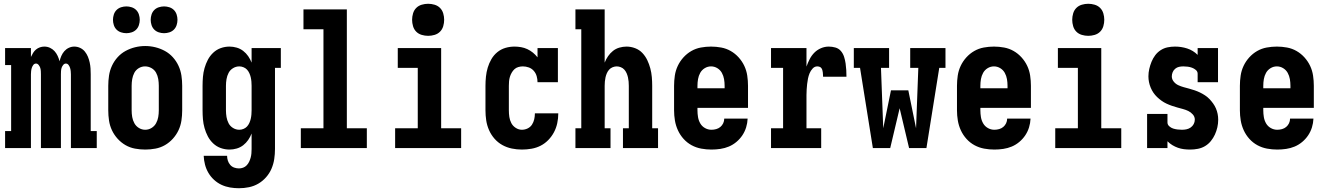

<svg xmlns="http://www.w3.org/2000/svg" viewBox="-20 -785 7040 1018"><path d="M7 0V-90H39V-440H7V-530H144V-483Q149 -494 155.5 -504.5Q162 -515 171 -522.5Q180 -530 191.5 -534Q203 -538 215 -538Q231 -538 245 -531.5Q259 -525 269 -514Q279 -503 285.5 -489Q292 -475 296 -460Q299 -474 305 -488Q311 -502 321 -513.5Q331 -525 345 -531.5Q359 -538 374 -538Q390 -538 405 -531Q420 -524 430 -511.5Q440 -499 446 -484.5Q452 -470 455.5 -454Q459 -438 460 -422.5Q461 -407 461 -391V-90H493V0H356V-391Q356 -399 355 -408Q354 -417 351.5 -425Q349 -433 343.5 -440.5Q338 -448 329 -448Q321 -448 315 -440.5Q309 -433 306.5 -425Q304 -417 303.5 -408Q303 -399 303 -391V0H197V-391Q197 -399 196.5 -408Q196 -417 193.5 -425Q191 -433 185 -440.5Q179 -448 171 -448Q162 -448 156.5 -440.5Q151 -433 148.5 -425Q146 -417 145 -408Q144 -399 144 -391V0Z M750 8Q723 8 696 3Q669 -2 645.5 -15.5Q622 -29 603.5 -49.5Q585 -70 573.5 -94.5Q562 -119 558 -146Q554 -173 554 -200V-330Q554 -357 558 -384Q562 -411 573.5 -436Q585 -461 603.5 -481.5Q622 -502 646 -515Q670 -528 696.5 -534.5Q723 -541 750 -541Q777 -541 803.5 -534.5Q830 -528 854 -515Q878 -502 896.5 -481.5Q915 -461 926.5 -436Q938 -411 942 -384Q946 -357 946 -330V-200Q946 -173 942 -146Q938 -119 926.5 -94.5Q915 -70 896.5 -49.5Q878 -29 854.5 -15.5Q831 -2 804 3Q777 8 750 8ZM750 -97Q768 -97 783.5 -106.5Q799 -116 807.5 -131.5Q816 -147 819 -164.5Q822 -182 822 -200V-330Q822 -348 819 -366Q816 -384 807.5 -399.5Q799 -415 783 -424Q767 -433 749 -433Q731 -433 715.5 -423.5Q700 -414 692 -398.5Q684 -383 681 -365.5Q678 -348 678 -330V-200Q678 -182 681 -164.5Q684 -147 692.5 -131.5Q701 -116 716.5 -106.5Q732 -97 750 -97ZM850 -609Q836 -609 822 -613.5Q808 -618 798 -628Q788 -638 783.5 -652Q779 -666 779 -680Q779 -694 783.5 -708Q788 -722 798 -732Q808 -742 822 -746.5Q836 -751 850 -751Q864 -751 878 -746.5Q892 -742 902 -732Q912 -722 916.5 -708Q921 -694 921 -680Q921 -666 916.5 -652Q912 -638 902 -628Q892 -618 878 -613.5Q864 -609 850 -609ZM650 -609Q636 -609 622 -613.5Q608 -618 598 -628Q588 -638 583.5 -652Q579 -666 579 -680Q579 -694 583.5 -708Q588 -722 598 -732Q608 -742 622 -746.5Q636 -751 650 -751Q664 -751 678 -746.5Q692 -742 702 -732Q712 -722 716.5 -708Q721 -694 721 -680Q721 -666 716.5 -652Q712 -638 702 -628Q692 -618 678 -613.5Q664 -609 650 -609Z M1247 213Q1223 213 1199.5 209Q1176 205 1154.5 195Q1133 185 1115 168.5Q1097 152 1085 131.5Q1073 111 1067 88Q1061 65 1060 41H1184Q1184 54 1188 66.5Q1192 79 1200.5 89Q1209 99 1221.5 103.5Q1234 108 1247 108Q1258 108 1269 104Q1280 100 1288 91.5Q1296 83 1301 72.5Q1306 62 1309 51Q1312 40 1313 28.5Q1314 17 1314 5V-77Q1307 -59 1296 -43Q1285 -27 1269.5 -15Q1254 -3 1235 2.5Q1216 8 1197 8Q1173 8 1150.5 0Q1128 -8 1110.5 -24.5Q1093 -41 1082 -62Q1071 -83 1064.5 -106Q1058 -129 1056 -152.5Q1054 -176 1054 -200V-330Q1054 -354 1056 -377.5Q1058 -401 1064.5 -424Q1071 -447 1082 -468Q1093 -489 1110.5 -505.5Q1128 -522 1150.5 -530Q1173 -538 1197 -538Q1216 -538 1235 -532.5Q1254 -527 1269.5 -515Q1285 -503 1296 -487Q1307 -471 1314 -453V-530H1469V-425H1438V5Q1438 32 1434 58.5Q1430 85 1419.5 109.5Q1409 134 1391 154.5Q1373 175 1350 188.5Q1327 202 1300.5 207.5Q1274 213 1247 213ZM1249 -97Q1260 -97 1271 -101.5Q1282 -106 1289.5 -114Q1297 -122 1302 -133Q1307 -144 1309.5 -155Q1312 -166 1313 -177.5Q1314 -189 1314 -200V-330Q1314 -341 1313 -352.5Q1312 -364 1309.5 -375Q1307 -386 1302 -397Q1297 -408 1289.5 -416Q1282 -424 1271 -428.5Q1260 -433 1249 -433Q1231 -433 1215.5 -423.5Q1200 -414 1192 -398.5Q1184 -383 1181 -365.5Q1178 -348 1178 -330V-200Q1178 -182 1181 -164.5Q1184 -147 1192 -131.5Q1200 -116 1215.5 -106.5Q1231 -97 1249 -97Z M1575 0V-105H1695V-630H1589V-735H1819V-105H1925V0Z M2075 0V-105H2195V-425H2089V-530H2319V-105H2425V0ZM2250 -595Q2233 -595 2216 -600Q2199 -605 2187 -617Q2175 -629 2170 -646Q2165 -663 2165 -680Q2165 -697 2170 -714Q2175 -731 2187 -743Q2199 -755 2216 -760Q2233 -765 2250 -765Q2267 -765 2284 -760Q2301 -755 2313 -743Q2325 -731 2330 -714Q2335 -697 2335 -680Q2335 -663 2330 -646Q2325 -629 2313 -617Q2301 -605 2284 -600Q2267 -595 2250 -595Z M2747 8Q2720 8 2693.5 2.5Q2667 -3 2643.5 -16Q2620 -29 2602 -49.5Q2584 -70 2573 -95Q2562 -120 2558 -146.5Q2554 -173 2554 -200V-330Q2554 -354 2556.5 -378.5Q2559 -403 2566 -426.5Q2573 -450 2585.5 -471.5Q2598 -493 2617 -508.5Q2636 -524 2659.5 -531Q2683 -538 2708 -538Q2725 -538 2742.5 -535Q2760 -532 2776 -524.5Q2792 -517 2805.5 -506Q2819 -495 2830 -481V-530H2938V-349H2830Q2830 -365 2825.5 -381Q2821 -397 2810 -409.5Q2799 -422 2783.5 -427.5Q2768 -433 2752 -433Q2740 -433 2728 -429.5Q2716 -426 2707.5 -418Q2699 -410 2693 -399.5Q2687 -389 2683.5 -377.5Q2680 -366 2679 -354Q2678 -342 2678 -330V-200Q2678 -182 2680.5 -165Q2683 -148 2691 -132.5Q2699 -117 2714.5 -107Q2730 -97 2747 -97Q2763 -97 2777.5 -104Q2792 -111 2800.5 -124Q2809 -137 2812.5 -152.5Q2816 -168 2816 -183Q2816 -183 2816 -183.5Q2816 -184 2816 -184H2940Q2940 -184 2940 -183.5Q2940 -183 2940 -182Q2940 -157 2934.5 -131.5Q2929 -106 2917 -83.5Q2905 -61 2887 -42.5Q2869 -24 2846.5 -12.5Q2824 -1 2798.5 3.5Q2773 8 2747 8Z M3031 0V-105H3062V-630H3031V-735H3186V-453Q3193 -471 3204 -487Q3215 -503 3230 -515Q3245 -527 3264 -532.5Q3283 -538 3302 -538Q3325 -538 3347.5 -529.5Q3370 -521 3386 -504Q3402 -487 3412 -466Q3422 -445 3428 -422.5Q3434 -400 3436 -376.5Q3438 -353 3438 -330V-105H3469V0H3283V-105H3314V-330Q3314 -341 3313 -352.5Q3312 -364 3309.5 -375Q3307 -386 3302.5 -396.5Q3298 -407 3290.5 -415.5Q3283 -424 3272 -428.5Q3261 -433 3250 -433Q3239 -433 3228 -428.5Q3217 -424 3209.5 -415.5Q3202 -407 3197.5 -396.5Q3193 -386 3190.5 -375Q3188 -364 3187 -352.5Q3186 -341 3186 -330V-105H3217V0Z M3752 8Q3725 8 3698 3Q3671 -2 3647 -15Q3623 -28 3604.5 -48.5Q3586 -69 3574.5 -94Q3563 -119 3558.5 -146Q3554 -173 3554 -200V-330Q3554 -357 3558 -384Q3562 -411 3573.5 -435.5Q3585 -460 3603.5 -480.5Q3622 -501 3645.5 -514.5Q3669 -528 3696 -533Q3723 -538 3750 -538Q3777 -538 3804 -533Q3831 -528 3854.5 -514.5Q3878 -501 3896.5 -480.5Q3915 -460 3926.5 -435.5Q3938 -411 3942 -384Q3946 -357 3946 -330V-213H3678V-200Q3678 -182 3681 -164Q3684 -146 3693 -130.5Q3702 -115 3718 -106Q3734 -97 3752 -97Q3765 -97 3777.5 -100.5Q3790 -104 3799.5 -112Q3809 -120 3814.5 -131.5Q3820 -143 3820 -156H3944Q3943 -132 3936 -109.5Q3929 -87 3916 -67.5Q3903 -48 3884.5 -32.5Q3866 -17 3844.5 -8Q3823 1 3799.5 4.5Q3776 8 3752 8ZM3822 -317V-330Q3822 -348 3819 -365.5Q3816 -383 3807.5 -398.5Q3799 -414 3783.5 -423.5Q3768 -433 3750 -433Q3732 -433 3716.5 -423.5Q3701 -414 3692.5 -398.5Q3684 -383 3681 -365.5Q3678 -348 3678 -330V-317Z M4068 0V-105H4132V-425H4068V-530H4256V-432Q4263 -452 4273 -471.5Q4283 -491 4298 -506Q4313 -521 4333 -529.5Q4353 -538 4374 -538Q4392 -538 4409.5 -533Q4427 -528 4438.5 -514.5Q4450 -501 4455.5 -483.5Q4461 -466 4463.5 -448.5Q4466 -431 4467 -413.5Q4468 -396 4468 -378H4344Q4344 -384 4343.5 -390Q4343 -396 4342.5 -402Q4342 -408 4340 -414Q4338 -420 4334.5 -424.5Q4331 -429 4325 -431Q4319 -433 4313 -433Q4299 -433 4288.5 -421.5Q4278 -410 4272.5 -396.5Q4267 -383 4264 -368.5Q4261 -354 4259.5 -339.5Q4258 -325 4257 -310.5Q4256 -296 4256 -281V-105H4334V0Z M4608 0 4540 -425H4507V-530H4694V-425H4651L4663 -105L4704 -306H4796L4837 -105L4849 -425H4806V-530H4993V-425H4960L4892 0H4800L4750 -211L4700 0Z M5252 8Q5225 8 5198 3Q5171 -2 5147 -15Q5123 -28 5104.5 -48.5Q5086 -69 5074.5 -94Q5063 -119 5058.5 -146Q5054 -173 5054 -200V-330Q5054 -357 5058 -384Q5062 -411 5073.5 -435.5Q5085 -460 5103.5 -480.5Q5122 -501 5145.5 -514.5Q5169 -528 5196 -533Q5223 -538 5250 -538Q5277 -538 5304 -533Q5331 -528 5354.5 -514.5Q5378 -501 5396.5 -480.5Q5415 -460 5426.5 -435.5Q5438 -411 5442 -384Q5446 -357 5446 -330V-213H5178V-200Q5178 -182 5181 -164Q5184 -146 5193 -130.5Q5202 -115 5218 -106Q5234 -97 5252 -97Q5265 -97 5277.5 -100.5Q5290 -104 5299.5 -112Q5309 -120 5314.5 -131.5Q5320 -143 5320 -156H5444Q5443 -132 5436 -109.5Q5429 -87 5416 -67.5Q5403 -48 5384.5 -32.5Q5366 -17 5344.5 -8Q5323 1 5299.5 4.5Q5276 8 5252 8ZM5322 -317V-330Q5322 -348 5319 -365.5Q5316 -383 5307.5 -398.5Q5299 -414 5283.5 -423.5Q5268 -433 5250 -433Q5232 -433 5216.5 -423.5Q5201 -414 5192.5 -398.5Q5184 -383 5181 -365.5Q5178 -348 5178 -330V-317Z M5575 0V-105H5695V-425H5589V-530H5819V-105H5925V0ZM5750 -595Q5733 -595 5716 -600Q5699 -605 5687 -617Q5675 -629 5670 -646Q5665 -663 5665 -680Q5665 -697 5670 -714Q5675 -731 5687 -743Q5699 -755 5716 -760Q5733 -765 5750 -765Q5767 -765 5784 -760Q5801 -755 5813 -743Q5825 -731 5830 -714Q5835 -697 5835 -680Q5835 -663 5830 -646Q5825 -629 5813 -617Q5801 -605 5784 -600Q5767 -595 5750 -595Z M6291 8Q6274 8 6257.5 6Q6241 4 6225.5 -1.5Q6210 -7 6196 -15.5Q6182 -24 6170 -36V0H6062V-181H6170V-136Q6170 -124 6179.5 -115.5Q6189 -107 6200 -103.5Q6211 -100 6223 -98.5Q6235 -97 6247 -97Q6259 -97 6271 -99.5Q6283 -102 6293 -109Q6303 -116 6309 -127Q6315 -138 6315 -151Q6315 -166 6304.5 -178Q6294 -190 6280.5 -196.5Q6267 -203 6252 -207Q6237 -211 6222.5 -215Q6208 -219 6193.5 -224Q6179 -229 6165 -235.5Q6151 -242 6138.5 -251Q6126 -260 6115 -270.5Q6104 -281 6095.5 -293.5Q6087 -306 6081 -320.5Q6075 -335 6072 -350Q6069 -365 6069 -380Q6069 -400 6073.5 -419.5Q6078 -439 6085.5 -457.5Q6093 -476 6105 -492Q6117 -508 6134 -519Q6151 -530 6170.5 -534Q6190 -538 6210 -538Q6227 -538 6243 -535.5Q6259 -533 6274.5 -528Q6290 -523 6304 -514.5Q6318 -506 6330 -494V-530H6438V-349H6330V-394Q6330 -406 6320.5 -414Q6311 -422 6300 -426Q6289 -430 6277.5 -431.5Q6266 -433 6254 -433Q6242 -433 6231 -430.5Q6220 -428 6211 -420.5Q6202 -413 6197.5 -402Q6193 -391 6193 -380Q6193 -365 6203 -352.5Q6213 -340 6227 -333.5Q6241 -327 6255.5 -323Q6270 -319 6285 -315Q6300 -311 6314.5 -306Q6329 -301 6342.5 -294.5Q6356 -288 6369 -279.5Q6382 -271 6392.5 -260Q6403 -249 6412 -236.5Q6421 -224 6427 -210Q6433 -196 6436 -181Q6439 -166 6439 -150Q6439 -130 6434.5 -110Q6430 -90 6421.5 -71.5Q6413 -53 6400 -37Q6387 -21 6369.5 -10.5Q6352 0 6331.5 4Q6311 8 6291 8Z M6752 8Q6725 8 6698 3Q6671 -2 6647 -15Q6623 -28 6604.5 -48.5Q6586 -69 6574.5 -94Q6563 -119 6558.5 -146Q6554 -173 6554 -200V-330Q6554 -357 6558 -384Q6562 -411 6573.5 -435.5Q6585 -460 6603.5 -480.5Q6622 -501 6645.5 -514.5Q6669 -528 6696 -533Q6723 -538 6750 -538Q6777 -538 6804 -533Q6831 -528 6854.5 -514.5Q6878 -501 6896.5 -480.5Q6915 -460 6926.5 -435.5Q6938 -411 6942 -384Q6946 -357 6946 -330V-213H6678V-200Q6678 -182 6681 -164Q6684 -146 6693 -130.5Q6702 -115 6718 -106Q6734 -97 6752 -97Q6765 -97 6777.5 -100.5Q6790 -104 6799.5 -112Q6809 -120 6814.5 -131.5Q6820 -143 6820 -156H6944Q6943 -132 6936 -109.5Q6929 -87 6916 -67.5Q6903 -48 6884.5 -32.5Q6866 -17 6844.5 -8Q6823 1 6799.5 4.5Q6776 8 6752 8ZM6822 -317V-330Q6822 -348 6819 -365.5Q6816 -383 6807.5 -398.5Q6799 -414 6783.5 -423.5Q6768 -433 6750 -433Q6732 -433 6716.5 -423.5Q6701 -414 6692.5 -398.5Q6684 -383 6681 -365.5Q6678 -348 6678 -330V-317Z"/></svg>

Font: Iosevka Slab Extrabold
Style: Regular
Weight: 800
Monospace: yes
Designer: Belleve Invis
Foundry: Belleve Invis
Version: Version 11.1.1; ttfautohint (v1.8.3)